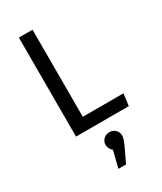

<svg xmlns="http://www.w3.org/2000/svg" viewBox="-240 -775 978 1157"><g transform="rotate(-30 249.0 -196.5)"><path d="M195 -83H478L467 0H100V-689H195ZM344 133Q344 146 338.5 162Q333 178 318 210L277 296H224L253 180Q229 159 229 133Q229 109 246 93Q263 77 287 77Q311 77 327.5 93Q344 109 344 133Z"/></g></svg>

Font: Fira GO
Style: Regular
Weight: 400
Designer: Carrois Corporate
Foundry: Carrois Corporate GbR
Version: Version 0.300